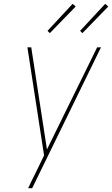

<svg xmlns="http://www.w3.org/2000/svg" viewBox="-20 -982 585 1002"><path d="M148 0H127Q135 -18 144 -36Q153 -54 162 -72L210 -171L123 -735H143L225 -202L487 -735H507ZM410 -809 398 -821 529 -962 545 -948ZM240 -809 228 -821 359 -962 375 -948Z"/></svg>

Font: Iosevka Thin
Style: Italic
Weight: 100
Italic angle: -9°
Monospace: yes
Designer: Belleve Invis
Foundry: Belleve Invis
Version: Version 32.5.0; ttfautohint (v1.8.4)